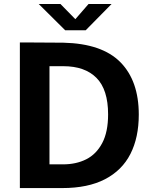

<svg xmlns="http://www.w3.org/2000/svg" viewBox="-20 -956 774 976"><path d="M147 -740Q264 -740 302 -739Q498.5 -734.5 592 -639.8Q685.5 -545 685.5 -373.5Q685.5 -257 643 -173.5Q600.5 -90 513.8 -45Q427 0 297 0H81V-740ZM300 -120.5Q367 -120.5 418.2 -146.2Q469.5 -172 499.5 -228.5Q529.5 -285 529.5 -374.5Q529.5 -500.5 470.5 -560Q411.5 -619.5 302 -619.5H231.5V-120.5ZM177 -935.5H287.5L363 -858.5L430 -935.5H547L415.5 -802H311.5Z"/></svg>

Font: 1883 Sans
Style: Bold
Weight: 700
Designer: 1883 Sans project is a fork of Public Sans.
Version: Version 1.009